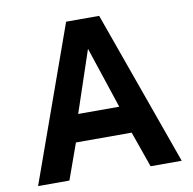

<svg xmlns="http://www.w3.org/2000/svg" viewBox="-80 -804 887 884"><g transform="rotate(-10 363.0 -361.5)"><path d="M27.5 0 286 -723H440.5L699 0H553.5L494.5 -167.5H234L174 0ZM267 -295H459L363.5 -582.5Z"/></g></svg>

Font: Public Sans
Style: Bold
Weight: 700
Designer: The Public Sans project authors (U.S. Web Design System). Libre Franklin designed by Pablo Impallari and Rodrigo Fuenzal
Version: Version 1.008; ttfautohint (v1.8.1) -l 8 -r 50 -G 200 -x 14 